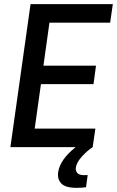

<svg xmlns="http://www.w3.org/2000/svg" viewBox="-20 -708 563 924"><path d="M260 120Q269 60 344 0H30L127 -688H523L510 -599H218L189 -392H442L430 -303H177L147 -89H439L426 0Q400 17 374.5 45Q349 73 345 98Q343 114 352 124.5Q361 135 385 135Q399 135 402 134L394 193Q375 196 349 196Q295 196 275 175Q255 154 260 120Z"/></svg>

Font: Assailand Medium
Style: Italic
Weight: 500
Italic angle: -8°
Designer: Hector Gatti with collaboration of the Omnibus-Type team
Foundry: Omnibus-Type
Version: Version 0.072;October 19, 2019;FontCreator 12.0.0.2547 64-bi